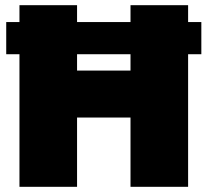

<svg xmlns="http://www.w3.org/2000/svg" viewBox="-20 -720 800 740"><path d="M4 -635H756V-511H4ZM55 0V-700H277V-448H483V-700H705V0H483V-267H277V0Z"/></svg>

Font: Golos Text ExtraBold
Style: Regular
Weight: 800
Designer: A.Korolkova, Vitaly Kuzmin
Foundry: ParaType Ltd
Version: Version 2.004